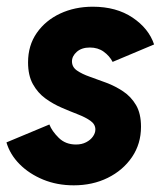

<svg xmlns="http://www.w3.org/2000/svg" viewBox="-20 -553 496 581"><path d="M203.1 7.8Q152.8 7.8 110.6 -9.5Q68.4 -26.9 39.3 -56.2Q10.3 -85.4 -0.5 -122.1L129.4 -176.3Q137.2 -156.2 157.7 -136Q178.2 -115.7 210 -115.7Q227.5 -115.7 240.7 -122.6Q253.9 -129.4 261.2 -139.9Q268.6 -150.4 268.6 -161.1Q268.6 -176.8 253.9 -187.3Q239.3 -197.8 216.1 -206.8Q192.9 -215.8 166.7 -227.1Q140.6 -238.3 117.4 -255.1Q94.2 -272 79.6 -298.3Q64.9 -324.7 64.9 -364.3Q64.9 -415.5 91.3 -453.4Q117.7 -491.2 162.1 -512Q206.5 -532.7 260.7 -532.7Q332 -532.7 381.1 -499.8Q430.2 -466.8 446.3 -418.5L320.8 -365.7Q311.5 -383.8 293.9 -396.5Q276.4 -409.2 252 -409.2Q227.1 -409.2 212.4 -396.2Q197.8 -383.3 197.8 -367.2Q197.8 -350.1 212.9 -339.6Q228 -329.1 251.7 -320.8Q275.4 -312.5 302 -302.5Q328.6 -292.5 352.5 -276.6Q376.5 -260.7 391.6 -235.1Q406.7 -209.5 406.7 -169.4Q406.7 -117.7 379.4 -77.6Q352.1 -37.6 306.2 -14.9Q260.3 7.8 203.1 7.8Z"/></svg>

Font: Reddit Sans ExtraBold
Style: Italic
Weight: 800
Italic angle: -11.25°
Designer: Stephen Hutchings
Version: Version 1.013